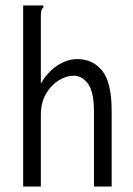

<svg xmlns="http://www.w3.org/2000/svg" viewBox="-20 -685 490 705"><path d="M65 -665H139V-658Q133 -652 131.5 -645Q130 -638 130 -621V-378Q154 -420 190 -444Q226 -468 264 -468Q321 -468 355.5 -425Q390 -382 390 -277V0H325V-275Q325 -347 303.5 -377Q282 -407 250 -407Q223 -407 195 -389.5Q167 -372 148.5 -340Q130 -308 130 -263V0H65Z"/></svg>

Font: Inconsolata SemiCondensed
Style: Regular
Weight: 400
Width: 4
Monospace: yes
Designer: Raph Levien, Cyreal, Brenton Simpson
Foundry: Raph Levien, Cyreal, Google
Version: Version 3.001; ttfautohint (v1.8.2.53-6de2)